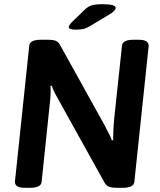

<svg xmlns="http://www.w3.org/2000/svg" viewBox="-20 -891 759 913"><path d="M340 -750Q307 -750 307 -762Q307 -770 321 -785L382 -844Q398 -860 416 -865.5Q434 -871 467 -871Q530 -871 530 -854Q530 -847 522 -838.5Q514 -830 493 -818L413 -770Q394 -758 379.5 -754Q365 -750 340 -750ZM101 2Q72 2 61.5 -5.5Q51 -13 51 -27L119 -673Q121 -702 174 -702H210Q230 -702 243.5 -697.5Q257 -693 265 -678L476 -298Q495 -262 502.5 -246.5Q510 -231 512 -223L518 -225Q518 -244 519 -269Q520 -294 523 -327L560 -673Q562 -702 615 -702H637Q665 -702 676 -694.5Q687 -687 687 -673L619 -27Q617 2 564 2H532Q513 2 499.5 -2.5Q486 -7 478 -21L258 -417Q241 -447 235 -460.5Q229 -474 226 -484L220 -482Q221 -466 220.5 -444.5Q220 -423 217 -400L178 -27Q176 2 123 2Z"/></svg>

Font: Asap SemiBold
Style: Italic
Weight: 600
Italic angle: -6°
Designer: Pablo Cosgaya
Foundry: Omnibus-Type
Version: Version 3.001; ttfautohint (v1.8.3)